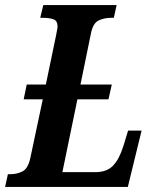

<svg xmlns="http://www.w3.org/2000/svg" viewBox="-39 -734 593 754"><path d="M-19 0 -8 -50H3Q28 -50 49.5 -61Q71 -72 80 -113L129 -344H54L66 -402H141L181 -594Q183 -607 185 -615.5Q187 -624 187 -630Q187 -652 171.5 -658Q156 -664 130 -664H119L131 -714H419L408 -664H397Q370 -664 348 -653.5Q326 -643 318 -602L277 -402H400L387 -344H265L206 -58H336Q381 -58 405.5 -84Q430 -110 446 -162L464 -221H517L463 0Z"/></svg>

Font: Noto Serif ExtraCondensed
Style: Bold Italic
Weight: 700
Width: 2
Italic angle: -12°
Designer: Monotype Design Team
Foundry: Monotype Imaging Inc.
Version: Version 2.013; ttfautohint (v1.8.4.7-5d5b)